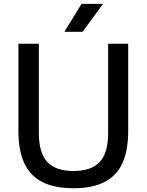

<svg xmlns="http://www.w3.org/2000/svg" viewBox="-20 -967 760 996"><path d="M361.5 9.5Q263 9.5 199.5 -22.8Q136 -55 105.8 -120.8Q75.5 -186.5 75.5 -288V-740H181.5V-277Q181.5 -174 225.2 -127Q269 -80 361.5 -80Q454 -80 497.5 -127Q541 -174 541 -277V-740H645V-288Q645 -186.5 615 -120.8Q585 -55 522.2 -22.8Q459.5 9.5 361.5 9.5ZM314 -802 403 -947H514.5L408.5 -802Z"/></svg>

Font: Encode Sans SC Medium
Style: Regular
Weight: 500
Version: Version 3.002